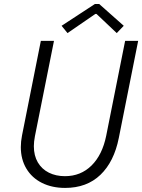

<svg xmlns="http://www.w3.org/2000/svg" viewBox="-20 -922 704 950"><path d="M83 -194.3Q83 -221.7 88.9 -251.5L182.1 -719.7H247.1L152.8 -248Q147.5 -220.2 147.5 -198.7Q147.5 -151.9 167.2 -118.4Q187 -85 221.9 -67.6Q256.8 -50.3 301.3 -50.3Q379.4 -50.3 432.9 -103Q486.3 -155.8 505.4 -250L599.1 -719.7H663.6L567.9 -239.7Q544.4 -121.6 476.8 -56.9Q409.2 7.8 302.2 7.8Q237.3 7.8 187.5 -17.1Q137.7 -42 110.4 -87.9Q83 -133.8 83 -194.3ZM284.7 -794.4 449.7 -902.3H470.7L592.3 -794.4L557.6 -758.3L457.5 -853H451.7L314 -758.3Z"/></svg>

Font: Reddit Sans Vanilla Light
Style: Italic
Weight: 300
Italic angle: -11.25°
Designer: Stephen Hutchings
Version: Version 1.013